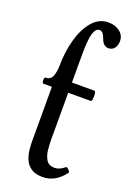

<svg xmlns="http://www.w3.org/2000/svg" viewBox="-141 -764 564 829"><g transform="rotate(20 141.0 -349.5)"><path d="M168 13Q135 13 115.5 0Q96 -13 87 -33.5Q78 -54 75.5 -76.5Q73 -99 73 -118V-367H34Q30 -367 28.5 -374Q27 -381 28.5 -388Q30 -395 34 -395Q58 -395 65.5 -417.5Q73 -440 73 -462Q73 -526 88.5 -583Q104 -640 134.5 -676Q165 -712 209 -712Q238 -712 260 -696Q282 -680 282 -652Q282 -633 272 -620Q262 -607 245 -607Q221 -607 210 -638Q200 -668 183 -668Q170 -668 162.5 -653.5Q155 -639 152 -616.5Q149 -594 148.5 -571.5Q148 -549 148 -532V-414H251Q256 -414 257.5 -402.5Q259 -391 257.5 -379Q256 -367 251 -367H148V-150Q148 -131 150.5 -105.5Q153 -80 164.5 -61Q176 -42 203 -42Q225 -42 249 -62Q253 -65 261.5 -56Q270 -47 268 -43Q226 13 168 13Z"/></g></svg>

Font: Junicode Two Beta Condensed
Style: Regular
Weight: 400
Width: 3
Designer: Peter S. Baker
Foundry: Briery Creek Software
Version: Version 1.053; ttfautohint (v1.8.4)